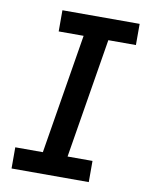

<svg xmlns="http://www.w3.org/2000/svg" viewBox="-83 -796 666 857"><g transform="rotate(10 250.0 -367.5)"><path d="M29 0V-96H154L243 -639H130V-735H480V-639H355L266 -96H379V0Z"/></g></svg>

Font: Iosevka Curly Slab
Style: Bold Italic
Weight: 700
Italic angle: -9°
Monospace: yes
Designer: Belleve Invis
Foundry: Belleve Invis
Version: Version 22.1.2; ttfautohint (v1.8.4)